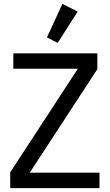

<svg xmlns="http://www.w3.org/2000/svg" viewBox="-20 -974 568 994"><path d="M495 0H33V-82L383 -618H49V-698H484V-616L134 -80H495ZM279 -752 223 -780 303 -954 382 -914Z"/></svg>

Font: IBM Plex Sans Cond Text
Style: Regular
Weight: 450
Width: 3
Designer: Mike Abbink, Paul van der Laan, Pieter van Rosmalen
Foundry: Bold Monday
Version: Version 1.3